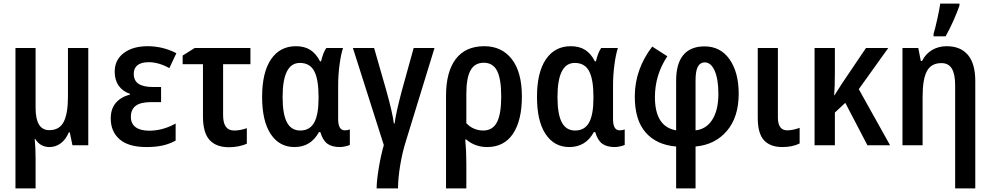

<svg xmlns="http://www.w3.org/2000/svg" viewBox="-20 -808 5509 1068"><path d="M471 0H383L368 -72H363Q346 -32 318 -11Q290 10 255 10Q204 10 176 -35H173Q178 12 178 75V240H66V-541H178V-208Q178 -84 254 -84Q311 -84 334.5 -130.5Q358 -177 358 -270V-541H471Z M876 -240H821Q762 -240 735 -219.5Q708 -199 708 -158Q708 -120 734.5 -100.5Q761 -81 810 -81Q850 -81 888 -92Q926 -103 957 -121V-26Q925 -8 886 1Q847 10 795 10Q695 10 645.5 -33Q596 -76 596 -149Q596 -203 624.5 -236Q653 -269 703 -282V-286Q662 -300 640 -331.5Q618 -363 618 -409Q618 -475 668.5 -513Q719 -551 801 -551Q886 -551 961 -512L922 -429Q863 -462 807 -462Q766 -462 745 -445.5Q724 -429 724 -398Q724 -359 751 -341.5Q778 -324 832 -324H876Z M1373 -451H1221V-167Q1221 -82 1282 -82Q1317 -82 1353 -95V-9Q1335 0 1308 5.5Q1281 11 1254 11Q1183 11 1146 -29Q1109 -69 1109 -161V-451H996V-499L1063 -541H1373Z M1438 -269Q1438 -405 1487.5 -478Q1537 -551 1626 -551Q1674 -551 1706.5 -530Q1739 -509 1760 -467H1766Q1777 -515 1795 -541H1888Q1876 -504 1868.5 -446.5Q1861 -389 1861 -333V-145Q1861 -83 1898 -83Q1914 -83 1926 -88V-2Q1919 2 1901.5 6Q1884 10 1871 10Q1826 10 1800.5 -9Q1775 -28 1762 -73H1754Q1709 10 1618 10Q1534 10 1486 -62Q1438 -134 1438 -269ZM1752 -262V-270Q1752 -366 1728 -412Q1704 -458 1648 -458Q1552 -458 1552 -268Q1552 -173 1576 -127.5Q1600 -82 1650 -82Q1703 -82 1727.5 -126Q1752 -170 1752 -262Z M2236 -17Q2217 44 2205.5 115Q2194 186 2194 240H2075Q2075 198 2087 126Q2099 54 2115 -1L1943 -541H2061L2129 -304Q2163 -183 2171 -121H2175Q2181 -173 2214 -299L2281 -541H2397Z M2689 10Q2656 10 2626 -1Q2596 -12 2574 -32H2568Q2574 30 2574 101V240H2461V-275Q2461 -408 2515 -479.5Q2569 -551 2674 -551Q2771 -551 2827 -479Q2883 -407 2883 -271Q2883 -138 2833.5 -64Q2784 10 2689 10ZM2574 -286V-123Q2592 -103 2616.5 -92.5Q2641 -82 2668 -82Q2720 -82 2744 -127.5Q2768 -173 2768 -271Q2768 -369 2745 -414Q2722 -459 2671 -459Q2621 -459 2597.5 -417Q2574 -375 2574 -286Z M2967 -269Q2967 -405 3016.5 -478Q3066 -551 3155 -551Q3203 -551 3235.5 -530Q3268 -509 3289 -467H3295Q3306 -515 3324 -541H3417Q3405 -504 3397.5 -446.5Q3390 -389 3390 -333V-145Q3390 -83 3427 -83Q3443 -83 3455 -88V-2Q3448 2 3430.5 6Q3413 10 3400 10Q3355 10 3329.5 -9Q3304 -28 3291 -73H3283Q3238 10 3147 10Q3063 10 3015 -62Q2967 -134 2967 -269ZM3281 -262V-270Q3281 -366 3257 -412Q3233 -458 3177 -458Q3081 -458 3081 -268Q3081 -173 3105 -127.5Q3129 -82 3179 -82Q3232 -82 3256.5 -126Q3281 -170 3281 -262Z M3692 -495Q3623 -391 3623 -268Q3623 -103 3741 -83V-359Q3741 -454 3781 -502Q3821 -550 3899 -550Q3988 -550 4038.5 -477.5Q4089 -405 4089 -287Q4089 -157 4023.5 -80Q3958 -3 3849 7V240H3741V7Q3632 -2 3571.5 -71Q3511 -140 3511 -271Q3511 -422 3608 -549ZM3849 -361V-83Q3908 -89 3942 -142Q3976 -195 3976 -286Q3976 -367 3955.5 -414Q3935 -461 3900 -461Q3875 -461 3862 -437.5Q3849 -414 3849 -361Z M4307 -155Q4307 -83 4359 -83Q4390 -83 4428 -97V-10Q4388 10 4332 10Q4265 10 4230 -27.5Q4195 -65 4195 -153V-541H4307Z M4757 -312 4931 0H4805L4682 -236L4624 -182V0H4511V-541H4624V-404Q4624 -325 4620 -278H4622Q4642 -311 4662 -341L4797 -541H4921Z M5405 -357V240H5293V-334Q5293 -396 5274.5 -426.5Q5256 -457 5217 -457Q5160 -457 5136 -412.5Q5112 -368 5112 -270V0H5000V-541H5088L5102 -469H5109Q5129 -509 5165 -530Q5201 -551 5246 -551Q5323 -551 5364 -502.5Q5405 -454 5405 -357ZM5173 -620Q5182 -649 5194 -703.5Q5206 -758 5210 -788H5317V-777Q5304 -739 5283 -692Q5262 -645 5240 -606H5173Z"/></svg>

Font: Noto Sans Display Medium Narrow
Style: Regular
Weight: 500
Width: 4
Designer: Monotype Design team
Foundry: Monotype Imaging Inc.
Version: Version 1.000